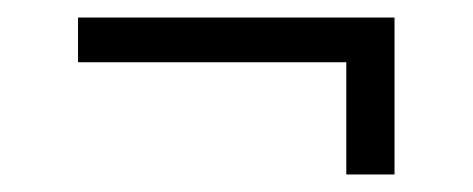

<svg xmlns="http://www.w3.org/2000/svg" viewBox="-20 -367 539 219"><path d="M430 -168H375V-296H69V-347H430Z"/></svg>

Font: Fira Sans Light
Style: Regular
Weight: 300
Designer: bBox Type GmbH & Carrois Corporate GbR & Edenspiekermann AG
Foundry: bBox Type GmbH & Carrois Corporate GbR & Edenspiekermann AG
Version: Version 4.301